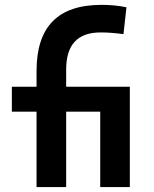

<svg xmlns="http://www.w3.org/2000/svg" viewBox="-20 -762 626 782"><path d="M128.9 0H249.5V-307.1H388.2V0H508.8V-408.7H249.5V-478.5C249.5 -580.1 295.9 -629.9 390.1 -629.9C417.5 -629.9 444.8 -627.9 482.9 -623L495.1 -732.4C460.4 -739.3 430.2 -742.2 393.1 -742.2C216.3 -742.2 128.9 -653.3 128.9 -473.6V-408.7H28.3V-307.1H128.9Z"/></svg>

Font: Cascadia Code NF SemiBold
Style: Regular
Weight: 600
Monospace: yes
Designer: Aaron Bell
Foundry: Saja Typeworks
Version: Version 2404.023